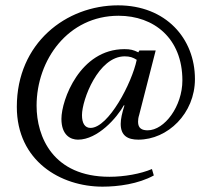

<svg xmlns="http://www.w3.org/2000/svg" viewBox="-20 -685 785 719"><path d="M43 -285C43 -82 207 14 364 14C422 14 498 4 556 -28L549 -52C507 -34 445 -23 390 -23C178 -23 117 -173 117 -289C117 -461 235 -626 424 -626C557 -626 663 -541 663 -384C663 -287 596 -197 533 -197C512 -197 497 -204 497 -229C497 -236 498 -245 501 -254L563 -496H502L498 -489C480 -498 468 -501 446 -501C279 -501 210 -310 210 -240C210 -179 244 -162 272 -162C346 -162 418 -244 444 -291L446 -290C437 -262 432 -239 432 -221C432 -177 458 -162 498 -162C608 -162 710 -260 710 -389C710 -541 601 -665 422 -665C228 -665 43 -524 43 -285ZM287 -254C287 -311 348 -474 447 -474C466 -474 478 -470 492 -461C474 -374 386 -206 319 -206C298 -206 287 -223 287 -254Z"/></svg>

Font: erewhon
Style: Regular
Weight: 400
Version: Version 1.0.0